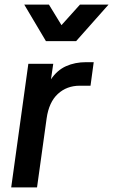

<svg xmlns="http://www.w3.org/2000/svg" viewBox="-20 -820 495 840"><path d="M29 0 104 -541H213L203 -473Q230 -513 269 -530.5Q308 -548 357 -548H390L376 -445H329Q272 -445 233 -409Q194 -373 184 -302L142 0ZM181 -640 86 -800H194L249 -710L330 -800H455L313 -640Z"/></svg>

Font: Plus Jakarta Sans SemiBold
Style: Italic
Weight: 600
Italic angle: -8°
Designer: Gumpita Rahayu
Foundry: Tokotype
Version: Version 2.071; ttfautohint (v1.8.4.7-5d5b);gftools[0.9.29]